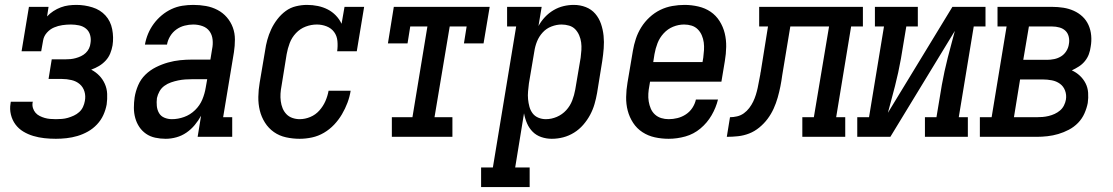

<svg xmlns="http://www.w3.org/2000/svg" viewBox="-20 -558 4540 783"><path d="M208 8Q184 8 161 5.5Q138 3 116 -3.5Q94 -10 75 -21.5Q56 -33 43 -50.5Q30 -68 24.5 -90.5Q19 -113 23 -136Q23 -138 23.5 -139.5Q24 -141 24 -143H114Q114 -142 113.5 -141Q113 -140 113 -140Q111 -128 114.5 -117Q118 -106 125 -98Q132 -90 142 -85Q152 -80 162.5 -77Q173 -74 184.5 -73Q196 -72 208 -72Q220 -72 232.5 -73Q245 -74 257 -77.5Q269 -81 281 -86.5Q293 -92 303 -101Q313 -110 318.5 -122Q324 -134 326 -146Q330 -166 324.5 -184.5Q319 -203 305 -215Q291 -227 271.5 -231.5Q252 -236 233 -236H178L191 -316H246Q257 -316 267.5 -317Q278 -318 289 -321Q300 -324 310.5 -329Q321 -334 329.5 -342Q338 -350 343 -360.5Q348 -371 349 -382Q352 -399 347.5 -415Q343 -431 331 -441Q319 -451 302.5 -454.5Q286 -458 269 -458Q252 -458 234.5 -455.5Q217 -453 200.5 -446Q184 -439 171.5 -425Q159 -411 156 -394L148 -349H68L98 -530H178L172 -491Q183 -503 197.5 -512.5Q212 -522 228 -528Q244 -534 260 -536Q276 -538 292 -538Q325 -538 357 -528Q389 -518 410 -495Q431 -472 437.5 -439Q444 -406 439 -373Q436 -356 429.5 -340Q423 -324 411 -311Q399 -298 384 -289Q369 -280 352 -274Q371 -264 385 -249.5Q399 -235 407.5 -216Q416 -197 417 -175.5Q418 -154 415 -132Q411 -110 401.5 -89Q392 -68 375.5 -50.5Q359 -33 338.5 -21.5Q318 -10 296 -3.5Q274 3 251.5 5.5Q229 8 208 8Z M656 8H655Q655 8 655 8Q655 8 655 8Q634 8 613 3.5Q592 -1 575.5 -12.5Q559 -24 548 -40.5Q537 -57 531.5 -77Q526 -97 526 -118.5Q526 -140 529 -161Q533 -186 543.5 -210.5Q554 -235 573 -253.5Q592 -272 616 -284Q640 -296 665 -303Q690 -310 714.5 -312.5Q739 -315 764 -315H838L845 -358Q849 -377 847 -396.5Q845 -416 834.5 -430.5Q824 -445 806 -451.5Q788 -458 768 -458Q751 -458 733 -453.5Q715 -449 699.5 -438Q684 -427 674 -410.5Q664 -394 661 -376H571Q575 -399 584 -420.5Q593 -442 607 -461Q621 -480 639.5 -495.5Q658 -511 679.5 -521Q701 -531 723.5 -534.5Q746 -538 768 -538Q795 -538 820 -533.5Q845 -529 867 -517.5Q889 -506 905 -487.5Q921 -469 929.5 -446Q938 -423 938 -397Q938 -371 934 -345L890 -80H927V0H786L800 -86Q789 -66 774 -48Q759 -30 740 -17Q721 -4 699 2Q677 8 656 8ZM681 -72Q706 -72 731 -81Q756 -90 775.5 -109Q795 -128 805 -152Q815 -176 819 -201L825 -235H764Q750 -235 735.5 -234Q721 -233 706.5 -230Q692 -227 677.5 -222Q663 -217 650.5 -208Q638 -199 630.5 -185.5Q623 -172 620 -158Q618 -142 619.5 -126Q621 -110 628.5 -97Q636 -84 650.5 -78Q665 -72 681 -72Z M1202 8Q1174 8 1146.5 2Q1119 -4 1097 -19.5Q1075 -35 1060.5 -58Q1046 -81 1039.5 -107.5Q1033 -134 1033.5 -163Q1034 -192 1039 -221L1061 -351Q1064 -373 1070 -395Q1076 -417 1086 -438.5Q1096 -460 1111 -479.5Q1126 -499 1145 -513Q1164 -527 1187 -532.5Q1210 -538 1232 -538Q1255 -538 1276.5 -533.5Q1298 -529 1316.5 -519.5Q1335 -510 1349.5 -495Q1364 -480 1373 -461L1385 -530H1465L1435 -349H1355Q1358 -370 1356 -391Q1354 -412 1342.5 -427.5Q1331 -443 1312 -450.5Q1293 -458 1272 -458Q1249 -458 1226.5 -449.5Q1204 -441 1187 -423Q1170 -405 1161.5 -382.5Q1153 -360 1149 -337L1128 -207Q1125 -192 1124 -176.5Q1123 -161 1125 -145.5Q1127 -130 1132.5 -116.5Q1138 -103 1148 -92.5Q1158 -82 1172.5 -77Q1187 -72 1202 -72Q1224 -72 1245.5 -81Q1267 -90 1282.5 -107.5Q1298 -125 1307 -145.5Q1316 -166 1320 -188H1410Q1406 -163 1397 -139Q1388 -115 1374.5 -92Q1361 -69 1342.5 -49.5Q1324 -30 1301 -16.5Q1278 -3 1252.5 2.5Q1227 8 1202 8Z M1578 0V-80H1662L1723 -450H1653L1642 -381H1562L1586 -530H1977L1952 -381H1872L1883 -450H1814L1752 -80H1825V0Z M1942 205V125H1990L2085 -450H2048V-530H2189L2176 -452Q2187 -472 2202.5 -488.5Q2218 -505 2237.5 -516.5Q2257 -528 2278 -533Q2299 -538 2320 -538Q2346 -538 2369 -529Q2392 -520 2407.5 -502Q2423 -484 2431 -460.5Q2439 -437 2441.5 -412Q2444 -387 2442 -361Q2440 -335 2436 -309L2415 -179Q2411 -156 2404.5 -133.5Q2398 -111 2386.5 -89.5Q2375 -68 2358.5 -49Q2342 -30 2321 -17Q2300 -4 2277 2Q2254 8 2230 8Q2208 8 2187.5 1Q2167 -6 2152.5 -20.5Q2138 -35 2129.5 -54.5Q2121 -74 2117 -96L2081 125H2140V205ZM2206 -72Q2229 -72 2251 -81.5Q2273 -91 2289 -108.5Q2305 -126 2313.5 -148Q2322 -170 2326 -193L2348 -323Q2350 -338 2351 -354Q2352 -370 2350 -385Q2348 -400 2342 -414Q2336 -428 2326 -438.5Q2316 -449 2301 -453.5Q2286 -458 2270 -458Q2250 -458 2229 -450Q2208 -442 2193 -425.5Q2178 -409 2170 -389Q2162 -369 2159 -348L2137 -218Q2135 -202 2133.5 -185.5Q2132 -169 2133.5 -153.5Q2135 -138 2139 -123Q2143 -108 2152 -96Q2161 -84 2175.5 -78Q2190 -72 2206 -72Z M2707 8Q2678 8 2650.5 2Q2623 -4 2600 -19Q2577 -34 2562 -57Q2547 -80 2540 -106.5Q2533 -133 2533.5 -162.5Q2534 -192 2539 -221L2561 -351Q2565 -375 2573 -399.5Q2581 -424 2595 -446.5Q2609 -469 2629 -487.5Q2649 -506 2672.5 -517.5Q2696 -529 2721.5 -533.5Q2747 -538 2772 -538Q2800 -538 2828 -531.5Q2856 -525 2878 -510Q2900 -495 2914.5 -472Q2929 -449 2935.5 -422.5Q2942 -396 2941.5 -367Q2941 -338 2936 -309L2922 -225H2631L2628 -207Q2625 -192 2624 -176Q2623 -160 2625.5 -144.5Q2628 -129 2634 -115Q2640 -101 2651 -91Q2662 -81 2676.5 -76.5Q2691 -72 2707 -72Q2725 -72 2743 -76.5Q2761 -81 2777 -91.5Q2793 -102 2803.5 -118Q2814 -134 2818 -152H2908Q2900 -119 2882 -88Q2864 -57 2836.5 -34Q2809 -11 2775 -1.5Q2741 8 2707 8ZM2644 -305H2845L2848 -323Q2850 -338 2851 -354Q2852 -370 2850 -385Q2848 -400 2842 -414Q2836 -428 2825.5 -438.5Q2815 -449 2800.5 -453.5Q2786 -458 2770 -458Q2770 -458 2770 -458Q2770 -458 2770 -458Q2747 -458 2725 -449Q2703 -440 2686.5 -422Q2670 -404 2661.5 -382Q2653 -360 2649 -337Z M2944 0 2957 -80Q2971 -80 2986 -83.5Q3001 -87 3013.5 -96Q3026 -105 3035.5 -117.5Q3045 -130 3051.5 -143.5Q3058 -157 3062.5 -171.5Q3067 -186 3070 -200Q3073 -214 3075.5 -228.5Q3078 -243 3081 -257Q3081 -259 3081 -260.5Q3081 -262 3082 -263L3112 -450H3076V-530H3499V-450H3451L3390 -80H3427V0H3252V-80H3299L3361 -450H3203L3170 -251Q3167 -228 3162.5 -205.5Q3158 -183 3151.5 -160Q3145 -137 3135 -115Q3125 -93 3110.5 -73.5Q3096 -54 3076.5 -38Q3057 -22 3035 -13.5Q3013 -5 2990 -2.5Q2967 0 2944 0Z M3476 0V-80H3524L3585 -450H3548V-530H3723V-450H3676L3654 -318Q3649 -290 3643 -262.5Q3637 -235 3630 -207.5Q3623 -180 3615.5 -152.5Q3608 -125 3601 -98L3864 -530H3999V-450H3951L3890 -80H3927V0H3752V-80H3799L3821 -212Q3826 -240 3832 -267.5Q3838 -295 3845 -322.5Q3852 -350 3859.5 -377.5Q3867 -405 3874 -432L3611 0Z M3976 0V-80H4024L4085 -450H4048V-530H4271Q4294 -530 4316.5 -526.5Q4339 -523 4359 -514Q4379 -505 4394.5 -490.5Q4410 -476 4419 -456Q4428 -436 4430 -413Q4432 -390 4428 -368Q4426 -352 4420.5 -337Q4415 -322 4404.5 -309Q4394 -296 4380 -287Q4366 -278 4351 -271Q4369 -263 4383.5 -249.5Q4398 -236 4407 -218.5Q4416 -201 4417.5 -180Q4419 -159 4416 -138Q4412 -117 4402.5 -95.5Q4393 -74 4376.5 -57Q4360 -40 4339 -29Q4318 -18 4296 -11.5Q4274 -5 4251.5 -2.5Q4229 0 4208 0ZM4153 -314H4250Q4264 -314 4279 -317Q4294 -320 4307 -328Q4320 -336 4328.5 -349.5Q4337 -363 4339 -378Q4342 -393 4338.5 -408Q4335 -423 4325 -432.5Q4315 -442 4300.5 -446Q4286 -450 4271 -450H4176ZM4115 -80H4208Q4220 -80 4232 -81Q4244 -82 4256.5 -85Q4269 -88 4281 -93.5Q4293 -99 4303 -107.5Q4313 -116 4319 -128Q4325 -140 4327 -152Q4330 -171 4323.5 -188.5Q4317 -206 4302.5 -216.5Q4288 -227 4269.5 -230.5Q4251 -234 4232 -234H4140Z"/></svg>

Font: Iosevka Slab Medium Oblique
Style: Regular
Weight: 500
Italic angle: -9°
Monospace: yes
Designer: Belleve Invis
Foundry: Belleve Invis
Version: Version 11.1.1; ttfautohint (v1.8.3)